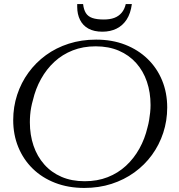

<svg xmlns="http://www.w3.org/2000/svg" viewBox="-20 -915 879 945"><path d="M395 10Q316 10 251.5 -15Q187 -40 141 -85Q95 -130 70 -191Q45 -252 45 -324Q45 -389 64.5 -448.5Q84 -508 120 -557.5Q156 -607 206 -643.5Q256 -680 318.5 -700Q381 -720 453 -720Q532 -720 596 -695Q660 -670 706.5 -625Q753 -580 778 -519Q803 -458 803 -386Q803 -321 783.5 -261.5Q764 -202 728 -152.5Q692 -103 641.5 -66.5Q591 -30 529 -10Q467 10 395 10ZM451 -687Q389 -687 338 -667Q287 -647 248 -611Q209 -575 182 -526.5Q155 -478 142 -422Q137 -405 133.5 -386.5Q130 -368 128.5 -349.5Q127 -331 127 -313Q127 -251 145 -198Q163 -145 198 -105.5Q233 -66 283 -44.5Q333 -23 397 -23Q459 -23 510 -43Q561 -63 600 -99Q639 -135 666 -183.5Q693 -232 706 -288Q711 -306 714 -324Q717 -342 719 -361Q721 -380 721 -398Q721 -460 703 -513Q685 -566 650 -605Q615 -644 565 -665.5Q515 -687 451 -687ZM484 -759Q523 -759 553.5 -774Q584 -789 603.5 -819Q623 -849 629 -895H599Q593 -869 578.5 -852Q564 -835 542.5 -827Q521 -819 491 -819Q456 -819 434.5 -826.5Q413 -834 402.5 -851Q392 -868 389 -895H360Q360 -892 360 -888.5Q360 -885 360 -881Q360 -845 374 -817Q388 -789 415.5 -774Q443 -759 484 -759Z"/></svg>

Font: Roboto Serif 120pt Expanded Light
Style: Italic
Weight: 300
Width: 7
Italic angle: -10°
Designer: Greg Gazdowicz
Foundry: Commercial Type
Version: Version 1.008